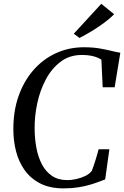

<svg xmlns="http://www.w3.org/2000/svg" viewBox="-20 -1006 668 1034"><path d="M323 8.5Q247.5 8.5 195.8 -18.5Q144 -45.5 112.2 -90.5Q80.5 -135.5 66.2 -191.8Q52 -248 52 -306Q51 -405.5 79.5 -487.2Q108 -569 159.8 -628.2Q211.5 -687.5 281.2 -719.5Q351 -751.5 432 -751.5Q479.5 -751.5 517 -745Q554.5 -738.5 582.2 -731.5Q610 -724.5 628 -722L597.5 -536H533L526 -685Q516 -691 502.2 -696.8Q488.5 -702.5 468.8 -706.2Q449 -710 420.5 -710Q355 -710 306.8 -673.8Q258.5 -637.5 227 -578.5Q195.5 -519.5 180.5 -449.2Q165.5 -379 166.5 -310.5Q167 -258 176.2 -208.8Q185.5 -159.5 206 -120.5Q226.5 -81.5 260 -58.8Q293.5 -36 343 -36Q364 -36 389.8 -41.5Q415.5 -47 438.8 -58.2Q462 -69.5 474.5 -86Q479 -97.5 484 -112Q489 -126.5 493.8 -142Q498.5 -157.5 503 -173Q507.5 -188.5 511 -202H569L546.5 -40Q532 -34.5 511 -26.5Q490 -18.5 462.5 -10.5Q435 -2.5 400.2 3Q365.5 8.5 323 8.5ZM408 -801.5 377.5 -824.5 525.5 -985.5 594.5 -929.5Q571.5 -905.5 539 -881.8Q506.5 -858 472 -837.2Q437.5 -816.5 408 -801.5Z"/></svg>

Font: Merriweather 72pt
Style: Italic
Weight: 400
Italic angle: -7.8°
Version: Version 2.101